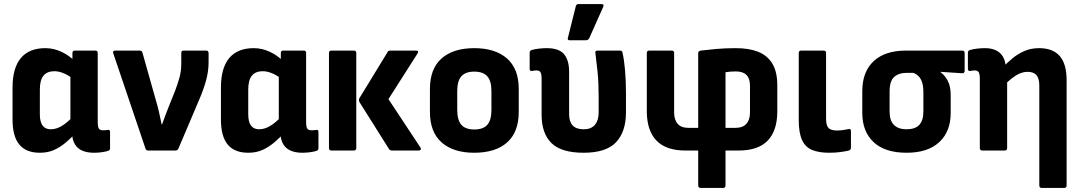

<svg xmlns="http://www.w3.org/2000/svg" viewBox="-20 -744 5345 949"><path d="M177 11Q109 11 75.5 -29.5Q42 -70 42 -153V-311Q42 -408 83 -457Q124 -506 204 -506Q245 -506 283.5 -488Q322 -470 349 -442L341 -354Q319 -372 294.5 -382Q270 -392 249 -392Q213 -392 195 -370Q177 -348 177 -302V-178Q177 -142 190.5 -123.5Q204 -105 231 -105Q258 -105 285.5 -121.5Q313 -138 347 -174L356 -89Q332 -62 304.5 -39Q277 -16 246.5 -2.5Q216 11 177 11ZM445 11Q391 11 363.5 -14.5Q336 -40 336 -93V-115L328 -138V-403L338 -438V-482Q338 -494 350 -494H452Q463 -494 463 -482V-142Q463 -116 469 -108Q475 -100 490 -100Q496 -100 502 -100.5Q508 -101 514 -102Q524 -103 524 -92V-10Q524 0 510 3Q495 7 478 9Q461 11 445 11Z M712 0Q702 0 699 -10L540 -480Q535 -494 550 -494H670Q682 -494 684 -484L750 -250Q759 -220 766 -189.5Q773 -159 779 -129H781Q789 -152 798 -175.5Q807 -199 816 -222L845 -294Q858 -328 867 -360.5Q876 -393 876 -429V-482Q876 -494 887 -494H999Q1011 -494 1011 -481V-438Q1011 -392 999 -348Q987 -304 967 -257L862 -10Q857 0 848 0Z M1207 11Q1139 11 1105.5 -29.5Q1072 -70 1072 -153V-311Q1072 -408 1113 -457Q1154 -506 1234 -506Q1275 -506 1313.5 -488Q1352 -470 1379 -442L1371 -354Q1349 -372 1324.5 -382Q1300 -392 1279 -392Q1243 -392 1225 -370Q1207 -348 1207 -302V-178Q1207 -142 1220.5 -123.5Q1234 -105 1261 -105Q1288 -105 1315.5 -121.5Q1343 -138 1377 -174L1386 -89Q1362 -62 1334.5 -39Q1307 -16 1276.5 -2.5Q1246 11 1207 11ZM1475 11Q1421 11 1393.5 -14.5Q1366 -40 1366 -93V-115L1358 -138V-403L1368 -438V-482Q1368 -494 1380 -494H1482Q1493 -494 1493 -482V-142Q1493 -116 1499 -108Q1505 -100 1520 -100Q1526 -100 1532 -100.5Q1538 -101 1544 -102Q1554 -103 1554 -92V-10Q1554 0 1540 3Q1525 7 1508 9Q1491 11 1475 11Z M1918 0Q1908 0 1903 -7L1757 -239Q1752 -249 1756 -258L1896 -487Q1899 -494 1910 -494H2036Q2052 -494 2044 -480L1900 -254L2058 -15Q2062 -9 2059.5 -4.5Q2057 0 2049 0ZM1618 0Q1606 0 1606 -13V-482Q1606 -494 1618 -494H1729Q1741 -494 1741 -482V-13Q1741 0 1729 0Z M2324 11Q2221 11 2163 -40Q2105 -91 2105 -191V-304Q2105 -404 2162.5 -455Q2220 -506 2324 -506Q2428 -506 2486 -455Q2544 -404 2544 -304V-191Q2544 -91 2486.5 -40Q2429 11 2324 11ZM2324 -104Q2368 -104 2388.5 -127Q2409 -150 2409 -201V-294Q2409 -344 2388.5 -367Q2368 -390 2324 -390Q2281 -390 2260.5 -367Q2240 -344 2240 -294V-201Q2240 -150 2260.5 -127Q2281 -104 2324 -104Z M2865 11Q2754 11 2705.5 -37Q2657 -85 2657 -177V-354Q2657 -378 2651.5 -387Q2646 -396 2631 -396Q2625 -396 2619.5 -395Q2614 -394 2609 -393Q2598 -393 2598 -403V-484Q2598 -495 2612 -498Q2628 -502 2646.5 -504Q2665 -506 2683 -506Q2743 -506 2768 -476Q2793 -446 2793 -389V-180Q2793 -143 2810.5 -124Q2828 -105 2865 -105Q2902 -105 2920.5 -127Q2939 -149 2939 -188V-266Q2939 -335 2933.5 -389Q2928 -443 2923 -481Q2920 -494 2933 -494H3044Q3056 -494 3057 -483Q3065 -448 3069.5 -396.5Q3074 -345 3074 -280V-189Q3074 -93 3025 -41Q2976 11 2865 11ZM2796 -545Q2783 -545 2787 -557L2826 -713Q2828 -724 2840 -724H2952Q2968 -724 2961 -709L2892 -554Q2886 -545 2876 -545Z M3444 185Q3431 185 3431 172V0H3367Q3272 0 3224.5 -49.5Q3177 -99 3177 -194V-482Q3177 -494 3189 -494H3300Q3312 -494 3312 -482V-188Q3312 -152 3329.5 -132Q3347 -112 3383 -112H3431V-481Q3431 -492 3444 -494Q3476 -498 3520.5 -502Q3565 -506 3617 -506Q3682 -506 3727.5 -488Q3773 -470 3797.5 -429.5Q3822 -389 3822 -322V-194Q3822 -99 3775 -49.5Q3728 0 3631 0H3566V172Q3566 185 3554 185ZM3566 -112H3615Q3651 -112 3669 -132Q3687 -152 3687 -188V-320Q3687 -356 3669.5 -373.5Q3652 -391 3617 -391Q3603 -391 3591 -390Q3579 -389 3566 -387Z M4078 11Q4027 11 3993.5 -3Q3960 -17 3944 -52.5Q3928 -88 3928 -150V-482Q3928 -494 3940 -494H4051Q4063 -494 4063 -482V-158Q4063 -125 4074.5 -112Q4086 -99 4117 -99Q4132 -99 4146.5 -101Q4161 -103 4174 -106Q4186 -109 4186 -96V-14Q4186 -4 4176 0Q4159 4 4134.5 7.5Q4110 11 4078 11Z M4461 11Q4354 11 4298 -41.5Q4242 -94 4242 -186V-293Q4242 -389 4298 -441.5Q4354 -494 4459 -494H4735Q4748 -494 4748 -482V-394Q4748 -381 4735 -382L4629 -389V-387Q4650 -372 4664.5 -344.5Q4679 -317 4679 -274V-186Q4679 -94 4622.5 -41.5Q4566 11 4461 11ZM4461 -105Q4503 -105 4523.5 -126.5Q4544 -148 4544 -193V-287Q4544 -318 4537.5 -337.5Q4531 -357 4519.5 -368Q4508 -379 4494 -384H4463Q4422 -384 4399.5 -363.5Q4377 -343 4377 -292V-193Q4377 -148 4398.5 -126.5Q4420 -105 4461 -105Z M5129 185Q5117 185 5117 172V-321Q5117 -356 5103 -372.5Q5089 -389 5059 -389Q5030 -389 5001.5 -371Q4973 -353 4943 -322L4932 -407Q4958 -434 4985.5 -456.5Q5013 -479 5045 -492.5Q5077 -506 5116 -506Q5184 -506 5218 -467Q5252 -428 5252 -347V172Q5252 185 5239 185ZM4835 0Q4823 0 4823 -13V-354Q4823 -378 4817.5 -387Q4812 -396 4797 -396Q4791 -396 4785.5 -395Q4780 -394 4775 -393Q4764 -393 4764 -403V-484Q4764 -495 4778 -498Q4794 -502 4812.5 -504Q4831 -506 4848 -506Q4898 -506 4924.5 -480Q4951 -454 4951 -405V-383L4958 -357V-13Q4958 0 4946 0Z"/></svg>

Font: Sofia Sans Semi Condensed ExtraBold
Style: Regular
Weight: 800
Designer: Botio Nikoltchev, Ani Petrova
Foundry: lettersoup
Version: Version 4.100